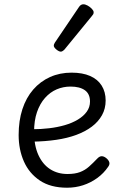

<svg xmlns="http://www.w3.org/2000/svg" viewBox="-20 -858 566 896"><path d="M293 18Q216 18 166 -15.5Q116 -49 91.5 -104.5Q67 -160 67 -228Q67 -295 84.5 -348.5Q102 -402 135 -440Q168 -478 213.5 -498.5Q259 -519 314 -519Q365 -519 400.5 -503.5Q436 -488 454.5 -458.5Q473 -429 473 -389Q473 -351 456 -320.5Q439 -290 408.5 -267Q378 -244 336 -228.5Q294 -213 242.5 -205.5Q191 -198 133 -197V-255Q171 -255 209.5 -259.5Q248 -264 282.5 -274Q317 -284 343.5 -300Q370 -316 385 -337Q400 -358 400 -384Q400 -420 376 -437Q352 -454 309 -454Q275 -454 244.5 -441Q214 -428 190 -401Q166 -374 152.5 -334.5Q139 -295 139 -242Q139 -179 159 -135Q179 -91 214 -68.5Q249 -46 295 -46Q330 -46 353.5 -55Q377 -64 395.5 -80.5Q414 -97 433 -117Q444 -129 454.5 -129Q465 -129 476 -120Q487 -111 490 -101Q493 -91 485 -80Q464 -49 433.5 -27Q403 -5 367.5 6.5Q332 18 293 18ZM264 -617Q255 -617 243 -627Q231 -637 231 -645Q231 -648 232 -651Q233 -654 236 -659L349 -826Q353 -832 358 -835Q363 -838 369 -838Q378 -838 389 -832Q400 -826 408.5 -817Q417 -808 417 -801Q417 -795 415 -791.5Q413 -788 407 -781L281 -627Q271 -617 264 -617Z"/></svg>

Font: Playwrite BE WAL Light
Style: Regular
Weight: 300
Version: Version 1.002